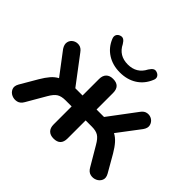

<svg xmlns="http://www.w3.org/2000/svg" viewBox="-162 -923 1144 1144"><g transform="rotate(45 410.5 -350.5)"><path d="M411 -550Q350 -550 304.5 -579Q259 -608 238 -660Q231 -677 237 -689.5Q243 -702 258 -707Q272 -712 283 -705.5Q294 -699 304 -682Q336 -617 411 -617Q485 -617 518 -682Q529 -699 539.5 -705.5Q550 -712 564 -707Q579 -702 585.5 -689.5Q592 -677 584 -660Q562 -607 517 -578.5Q472 -550 411 -550ZM410 8Q382 8 366.5 -7.5Q351 -23 351 -52V-204H300Q265 -204 245 -191.5Q225 -179 205 -144L136 -25Q122 0 100 5Q78 10 58 1Q38 -8 29.5 -27.5Q21 -47 35 -72L98 -180Q118 -214 137 -236Q156 -258 179 -270L73 -410Q57 -434 61.5 -454.5Q66 -475 83.5 -486Q101 -497 122.5 -494Q144 -491 160 -468L290 -296H351V-435Q351 -464 366.5 -479.5Q382 -495 410 -495Q469 -495 469 -435V-296H532L661 -468Q677 -491 698.5 -494Q720 -497 737 -486Q754 -475 759.5 -454.5Q765 -434 748 -410L642 -270Q665 -258 684.5 -236Q704 -214 724 -180L786 -72Q800 -47 791.5 -27.5Q783 -8 763 1Q743 10 721.5 5Q700 0 686 -25L616 -144Q596 -179 576 -191.5Q556 -204 522 -204H469V-52Q469 8 410 8Z"/></g></svg>

Font: Chiron GoRound TC M
Style: Regular
Weight: 500
Designer: Ryoko NISHIZUKA 西塚涼子 (kana, bopomofo & ideographs); Paul D. Hunt (Latin, Greek & Cyrillic); Sandoll Communications 산돌커뮤니
Foundry: Adobe
Version: Version 1.000;hotconv 1.1.1;makeotfexe 2.6.0